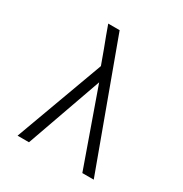

<svg xmlns="http://www.w3.org/2000/svg" viewBox="-171 -863 942 991"><g transform="rotate(30 300.0 -367.5)"><path d="M73 0 266 -526 235 -611Q223 -642 211.5 -673Q200 -704 189 -735H257L527 0H459L300 -449L141 0Z"/></g></svg>

Font: Iosevka Light Extended
Style: Regular
Weight: 300
Width: 7
Monospace: yes
Designer: Belleve Invis
Foundry: Belleve Invis
Version: Version 32.5.0; ttfautohint (v1.8.4)